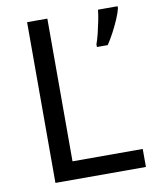

<svg xmlns="http://www.w3.org/2000/svg" viewBox="-81 -777 686 840"><g transform="rotate(-10 262.0 -357.0)"><path d="M97 0V-714H187V-80H499V0ZM499 -705Q495 -687 483.5 -660Q472 -633 457 -604.5Q442 -576 427 -554H379V-566Q386 -585 392.5 -611.5Q399 -638 404.5 -665.5Q410 -693 412 -714H499Z"/></g></svg>

Font: Noto Sans Tifinagh Azawagh
Style: Regular
Weight: 400
Designer: JamraPatel
Foundry: JamraPatel LLC
Version: Version 2.006; ttfautohint (v1.8.4.7-5d5b)